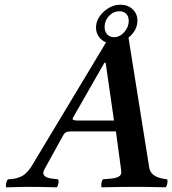

<svg xmlns="http://www.w3.org/2000/svg" viewBox="-20 -798 736 820"><path d="M314 -283.2H466.8L431.2 -529.8H425.8L292 -295.9Q290 -292 290 -290Q290 -283.2 314 -283.2ZM490.2 -750Q464.4 -750 445.6 -730Q426.8 -710 426.8 -683.1Q426.8 -663.6 437.7 -651.4Q448.7 -639.2 466.8 -639.2Q491.2 -639.2 510.5 -660.6Q529.8 -682.1 529.8 -709Q529.8 -728 519 -739Q508.3 -750 490.2 -750ZM390.1 -680.2Q390.1 -717.3 422.6 -747.6Q455.1 -777.8 495.1 -777.8Q525.9 -777.8 546.4 -758.5Q566.9 -739.3 566.9 -710Q566.9 -668.9 528.8 -637.2L617.2 -83Q622.6 -44.9 674.8 -35.2L693.8 -32.2Q696.8 -26.4 694.6 -14.6Q692.4 -2.9 687 2Q606.9 0 565.9 0Q490.2 0 414.1 2Q411.1 -2.4 413.1 -15.1Q415 -27.8 419.9 -32.2L454.1 -35.2Q498 -39.6 498 -61Q498 -68.8 496.1 -81.1L475.1 -236.8H287.1Q270 -236.8 262.7 -233.4Q255.4 -230 250 -220.2L169.9 -75.2Q165 -66.9 165 -59.1Q165 -40 202.1 -35.2L228 -32.2Q231.4 -26.9 229.5 -15.1Q227.5 -3.4 222.2 2Q151.9 0 96.2 0Q79.1 0 6.8 2Q3.9 -4.9 6.3 -15.9Q8.8 -26.9 14.2 -32.2Q52.2 -33.2 76.4 -47.4Q100.6 -61.5 122.1 -100.1L433.1 -617.2Q413.6 -624.5 401.9 -641.6Q390.1 -658.7 390.1 -680.2Z"/></svg>

Font: Common Serif SemiBold
Style: Italic
Weight: 600
Italic angle: -12°
Designer: Philipp H. Poll, Khaled Hosny
Foundry: Stefan Peev, Context Ltd.
Version: Version 1.026